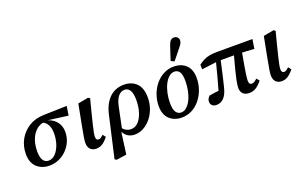

<svg xmlns="http://www.w3.org/2000/svg" viewBox="-104 -1275 3113 1959"><g transform="rotate(-20 1452.0 -295.5)"><path d="M224 13Q142 13 88.5 -36Q35 -85 35 -180Q35 -265 73.5 -335Q112 -405 181 -448Q250 -491 343 -493L595 -500L579 -400L362 -429Q421 -410 456 -365.5Q491 -321 491 -257Q491 -203 470.5 -154.5Q450 -106 413.5 -68.5Q377 -31 328.5 -9Q280 13 224 13ZM153 -166Q153 -100 174 -69Q195 -38 232 -38Q274 -38 307 -72.5Q340 -107 359 -162.5Q378 -218 378 -281Q378 -388 309 -422Q259 -411 224 -374.5Q189 -338 171 -284Q153 -230 153 -166Z M732 14Q692 14 668 -10Q644 -34 644 -80Q644 -101 650.5 -141Q657 -181 672 -260L715 -483L828 -504L846 -491L813 -363Q793 -283 780.5 -232Q768 -181 762.5 -151.5Q757 -122 757 -104Q757 -67 786 -67Q799 -67 811 -75.5Q823 -84 838 -98L862 -67Q832 -28 800.5 -7Q769 14 732 14Z M1090 -306 1046 -93Q1081 -52 1133 -52Q1177 -52 1210.5 -86Q1244 -120 1263.5 -180Q1283 -240 1283 -316Q1283 -385 1262.5 -419Q1242 -453 1204 -453Q1164 -453 1134.5 -417.5Q1105 -382 1090 -306ZM887 191 867 179 970 -273Q996 -384 1059 -444Q1122 -504 1216 -504Q1299 -504 1350.5 -453Q1402 -402 1402 -298Q1402 -233 1381 -176.5Q1360 -120 1324.5 -77.5Q1289 -35 1244 -11Q1199 13 1151 13Q1067 13 1028 -61L996 175Z M1661 14Q1580 14 1528 -34Q1476 -82 1476 -175Q1476 -241 1497.5 -300Q1519 -359 1557 -405Q1595 -451 1646 -477.5Q1697 -504 1756 -504Q1838 -504 1888.5 -456Q1939 -408 1939 -315Q1939 -250 1918 -191Q1897 -132 1859.5 -85.5Q1822 -39 1771 -12.5Q1720 14 1661 14ZM1671 -37Q1704 -37 1731.5 -62Q1759 -87 1779 -128Q1799 -169 1809.5 -220.5Q1820 -272 1820 -324Q1820 -395 1800.5 -424Q1781 -453 1746 -453Q1713 -453 1685.5 -429Q1658 -405 1637.5 -364Q1617 -323 1606 -272Q1595 -221 1595 -167Q1595 -96 1616 -66.5Q1637 -37 1671 -37ZM1748 -568Q1761 -607 1773.5 -646Q1786 -685 1799 -723Q1810 -755 1825 -768.5Q1840 -782 1859 -782Q1882 -782 1896.5 -768.5Q1911 -755 1911 -735Q1911 -717 1902.5 -701Q1894 -685 1877 -665Q1854 -636 1831 -607.5Q1808 -579 1784 -550Z M2022 -378 2020 -428Q2049 -450 2077 -464.5Q2105 -479 2141.5 -486Q2178 -493 2230 -493H2609L2593 -392L2462 -399Q2447 -315 2438 -263Q2429 -211 2425 -181.5Q2421 -152 2419.5 -136Q2418 -120 2418 -108Q2418 -67 2448 -67Q2463 -67 2476.5 -75.5Q2490 -84 2508 -100L2533 -70Q2499 -27 2466 -6.5Q2433 14 2393 14Q2350 14 2326 -8.5Q2302 -31 2302 -74Q2302 -88 2305 -110Q2308 -132 2315.5 -168Q2323 -204 2337.5 -260.5Q2352 -317 2375 -401H2231Q2212 -315 2197.5 -252Q2183 -189 2168 -128Q2150 -55 2116.5 -20.5Q2083 14 2037 14Q2006 14 1989.5 -1.5Q1973 -17 1973 -44Q1973 -62 1981.5 -76.5Q1990 -91 2002 -101Q2025 -105 2051 -108.5Q2077 -112 2103 -115Q2123 -186 2142.5 -256.5Q2162 -327 2179 -398Z M2746 14Q2706 14 2682 -10Q2658 -34 2658 -80Q2658 -101 2664.5 -141Q2671 -181 2686 -260L2729 -483L2842 -504L2860 -491L2827 -363Q2807 -283 2794.5 -232Q2782 -181 2776.5 -151.5Q2771 -122 2771 -104Q2771 -67 2800 -67Q2813 -67 2825 -75.5Q2837 -84 2852 -98L2876 -67Q2846 -28 2814.5 -7Q2783 14 2746 14Z"/></g></svg>

Font: Source Serif 4 SmText Semibold
Style: Italic
Weight: 600
Italic angle: -12°
Designer: Frank Grießhammer
Foundry: Adobe
Version: Version 4.005;hotconv 1.1.0;makeotfexe 2.6.0